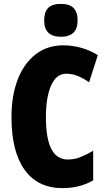

<svg xmlns="http://www.w3.org/2000/svg" viewBox="-20 -957 547 987"><path d="M320 -578Q270 -578 243 -518Q216 -458 216 -354Q216 -137 328 -137Q363 -137 395 -150Q427 -163 459 -182V-30Q391 10 301 10Q174 10 106.5 -84Q39 -178 39 -355Q39 -465 71 -548Q103 -631 163 -677.5Q223 -724 305 -724Q399 -724 483 -674L438 -534Q410 -554 381 -566Q352 -578 320 -578ZM293 -937Q338 -937 358.5 -915.5Q379 -894 379 -852Q379 -768 293 -768Q207 -768 207 -852Q207 -895 227.5 -916Q248 -937 293 -937Z"/></svg>

Font: Noto Sans Gurmukhi ExtraCondensed Black
Style: Regular
Weight: 900
Width: 2
Designer: Jelle Bosma - Monotype Design Team
Foundry: Monotype Imaging Inc.
Version: Version 2.004; ttfautohint (v1.8.4.7-5d5b)